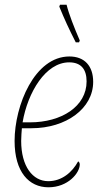

<svg xmlns="http://www.w3.org/2000/svg" viewBox="-20 -786 445 816"><path d="M302 -606H316L319 -614C296 -667 272 -728 263 -766H235L232 -758C254 -704 272 -665 302 -606ZM186 10C269 10 319 -51 319 -87C319 -93 316 -99 312 -100C287 -54 243 -16 185 -16C119 -16 70 -79 70 -187C70 -203 72 -230 73 -241H114C261 -241 376 -325 376 -438C376 -506 339 -546 275 -546C127 -546 42 -338 42 -187C42 -55 103 10 186 10ZM107 -266H76C98 -394 174 -521 274 -521C324 -521 348 -492 348 -440C348 -334 242 -266 107 -266Z"/></svg>

Font: Noto Serif SemiCondensed Thin
Style: Italic
Weight: 100
Width: 4
Italic angle: -12°
Designer: Monotype Design Team
Foundry: Monotype Imaging Inc.
Version: Version 2.013